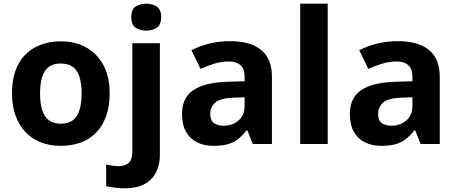

<svg xmlns="http://www.w3.org/2000/svg" viewBox="-20 -780 2477 1040"><path d="M574 -274Q574 -206 555.5 -153Q537 -100 502.5 -63.5Q468 -27 419 -8.5Q370 10 308 10Q251 10 202.5 -8.5Q154 -27 119 -63.5Q84 -100 64.5 -153Q45 -206 45 -274Q45 -365 77 -427.5Q109 -490 169 -523Q229 -556 311 -556Q388 -556 447 -523Q506 -490 540 -427.5Q574 -365 574 -274ZM197 -274Q197 -220 208.5 -183.5Q220 -147 245 -128.5Q270 -110 310 -110Q350 -110 374.5 -128.5Q399 -147 410.5 -183.5Q422 -220 422 -274Q422 -328 410.5 -364Q399 -400 374 -418Q349 -436 309 -436Q250 -436 223.5 -395.5Q197 -355 197 -274Z M653 240Q628 240 600.5 236.5Q573 233 555 228V111Q573 115 589 117.5Q605 120 625 120Q655 120 676 103Q697 86 697 37V-546H846V59Q846 109 827 150Q808 191 765.5 215.5Q723 240 653 240ZM691 -687Q691 -729 714.5 -744.5Q738 -760 772 -760Q805 -760 829 -744.5Q853 -729 853 -687Q853 -646 829 -630Q805 -614 772 -614Q738 -614 714.5 -630Q691 -646 691 -687Z M1226 -557Q1336 -557 1394.5 -509.5Q1453 -462 1453 -364V0H1349L1320 -74H1316Q1293 -45 1268.5 -26Q1244 -7 1212.5 1.5Q1181 10 1135 10Q1087 10 1048.5 -8.5Q1010 -27 988 -65.5Q966 -104 966 -163Q966 -250 1027 -291.5Q1088 -333 1210 -337L1305 -340V-364Q1305 -407 1282.5 -427Q1260 -447 1220 -447Q1180 -447 1142 -435.5Q1104 -424 1066 -407L1017 -508Q1061 -531 1114.5 -544Q1168 -557 1226 -557ZM1247 -251Q1175 -249 1147 -225Q1119 -201 1119 -162Q1119 -128 1139 -113.5Q1159 -99 1191 -99Q1239 -99 1272 -127.5Q1305 -156 1305 -208V-253Z M1755 0H1606V-760H1755Z M2135 -557Q2245 -557 2303.5 -509.5Q2362 -462 2362 -364V0H2258L2229 -74H2225Q2202 -45 2177.5 -26Q2153 -7 2121.5 1.5Q2090 10 2044 10Q1996 10 1957.5 -8.5Q1919 -27 1897 -65.5Q1875 -104 1875 -163Q1875 -250 1936 -291.5Q1997 -333 2119 -337L2214 -340V-364Q2214 -407 2191.5 -427Q2169 -447 2129 -447Q2089 -447 2051 -435.5Q2013 -424 1975 -407L1926 -508Q1970 -531 2023.5 -544Q2077 -557 2135 -557ZM2156 -251Q2084 -249 2056 -225Q2028 -201 2028 -162Q2028 -128 2048 -113.5Q2068 -99 2100 -99Q2148 -99 2181 -127.5Q2214 -156 2214 -208V-253Z"/></svg>

Font: Noto Sans Devanagari
Style: Bold
Weight: 700
Version: Version 2.003